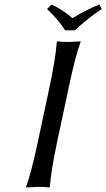

<svg xmlns="http://www.w3.org/2000/svg" viewBox="-20 -832 473 855"><path d="M270 -696.8Q243.7 -740.7 189.5 -792L209.5 -812Q263.7 -786.1 302.7 -751Q367.7 -790.5 422.4 -812L433.1 -792Q376 -754.4 313 -696.8ZM200.7 -444.8Q228 -574.2 232.9 -645L235.8 -647.9Q252.4 -645 286.1 -645Q286.1 -645 338.9 -647.9V-645Q314.5 -578.6 286.6 -444.8L234.4 -200.2Q207 -70.8 202.1 0L199.2 2.9Q182.6 0 148.9 0Q148.9 0 96.2 2.9V0Q120.6 -67.9 148.4 -200.2Z"/></svg>

Font: Linux Biolinum O
Style: Italic
Weight: 400
Italic angle: -12°
Designer: Philipp H. Poll
Foundry: Philipp H. Poll
Version: Version 1.1.3